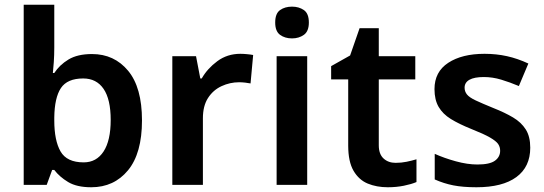

<svg xmlns="http://www.w3.org/2000/svg" viewBox="-20 -780 2297 810"><path d="M209 -580Q209 -548 207 -518.5Q205 -489 203 -472H209Q231 -506 269 -529Q307 -552 368 -552Q462 -552 520.5 -481.5Q579 -411 579 -272Q579 -133 520 -61.5Q461 10 365 10Q304 10 267.5 -12Q231 -34 209 -63H200L177 0H80V-760H209ZM331 -449Q264 -449 237 -408.5Q210 -368 209 -284V-272Q209 -187 235.5 -141Q262 -95 333 -95Q387 -95 417 -141Q447 -187 447 -274Q447 -361 417 -405Q387 -449 331 -449Z M994 -553Q1006 -553 1022 -551.5Q1038 -550 1048 -548L1037 -428Q1028 -430 1014 -431.5Q1000 -433 989 -433Q950 -433 914.5 -416.5Q879 -400 857.5 -366.5Q836 -333 836 -281V0H707V-543H807L825 -449H831Q855 -491 897 -522Q939 -553 994 -553Z M1276 -543V0H1147V-543ZM1212 -752Q1241 -752 1262 -737.5Q1283 -723 1283 -685Q1283 -648 1262 -633Q1241 -618 1212 -618Q1182 -618 1161.5 -633Q1141 -648 1141 -685Q1141 -723 1161.5 -737.5Q1182 -752 1212 -752Z M1649 -93Q1673 -93 1695 -97.5Q1717 -102 1737 -108V-12Q1716 -3 1684 3.5Q1652 10 1616 10Q1569 10 1531.5 -5.5Q1494 -21 1471.5 -59.5Q1449 -98 1449 -166V-445H1377V-501L1457 -546L1497 -661H1578V-543H1732V-445H1578V-167Q1578 -130 1598 -111.5Q1618 -93 1649 -93Z M2217 -157Q2217 -76 2158.5 -33Q2100 10 1990 10Q1933 10 1892.5 2Q1852 -6 1814 -23V-131Q1854 -113 1903 -99.5Q1952 -86 1994 -86Q2046 -86 2068 -102Q2090 -118 2090 -144Q2090 -160 2081.5 -172.5Q2073 -185 2047 -200Q2021 -215 1968 -236Q1916 -257 1882 -278Q1848 -299 1830.5 -329Q1813 -359 1813 -404Q1813 -477 1871 -515Q1929 -553 2024 -553Q2074 -553 2119 -543Q2164 -533 2209 -512L2169 -417Q2131 -433 2094.5 -444Q2058 -455 2021 -455Q1981 -455 1960.5 -443.5Q1940 -432 1940 -410Q1940 -394 1950 -381.5Q1960 -369 1986.5 -356.5Q2013 -344 2062 -324Q2110 -305 2144.5 -284.5Q2179 -264 2198 -234Q2217 -204 2217 -157Z"/></svg>

Font: Noto Sans Nag Mundari SemiBold
Style: Regular
Weight: 600
Version: Version 1.000